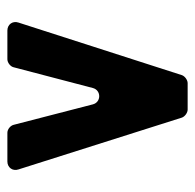

<svg xmlns="http://www.w3.org/2000/svg" viewBox="-24 -492 516 507"><g transform="rotate(-90 233.5 -238.0)"><path d="M198 0H268C276 0 286 -7 289 -15L428 -447C433 -462 423 -476 407 -476H331C322 -476 312 -468 310 -460L255 -250C249 -228 218 -228 212 -250L158 -459C156 -468 146 -476 137 -476H61C45 -476 35 -462 40 -447L177 -15C180 -7 190 0 198 0Z"/></g></svg>

Font: DIN Rundschrift
Style: Breit
Weight: 400
Width: 7
Version: Version 1.027